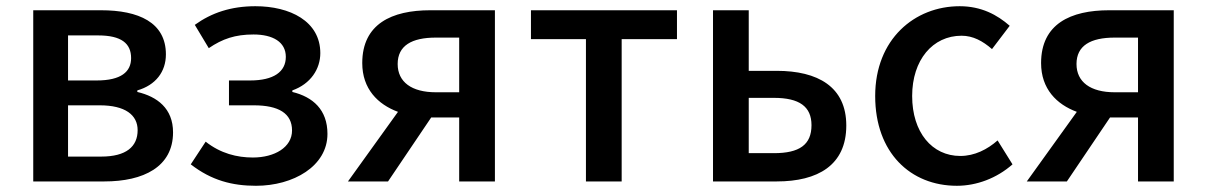

<svg xmlns="http://www.w3.org/2000/svg" viewBox="-20 -584 3884 618"><path d="M87 0H316C442 0 537 -47 537 -158C537 -235 486 -273 422 -288V-293C481 -310 514 -353 514 -409C514 -512 426 -551 305 -551H87ZM199 -325V-470H296C371 -470 402 -444 402 -397C402 -353 370 -325 291 -325ZM199 -80V-245H301C383 -245 423 -214 423 -165C423 -112 386 -80 306 -80Z M804 14C924 14 1034 -49 1034 -153C1034 -231 987 -272 921 -288V-293C980 -314 1011 -362 1011 -413C1011 -516 913 -564 802 -564C724 -564 661 -543 607 -504L652 -429C696 -459 737 -473 796 -473C858 -473 900 -449 900 -401C900 -353 861 -325 785 -325H717V-245H797C877 -245 920 -219 920 -164C920 -110 864 -77 794 -77C743 -77 690 -90 642 -128L594 -55C661 -3 728 14 804 14Z M1383 -287C1305 -287 1260 -320 1260 -378C1260 -437 1305 -463 1383 -463H1458V-287ZM1100 0H1229L1368 -206H1369H1458V0H1573V-551H1365C1241 -551 1146 -507 1146 -381C1146 -298 1196 -248 1261 -224Z M1866 0H1981V-458H2159V-551H1689V-458H1866Z M2275 0H2480C2612 0 2704 -52 2704 -180C2704 -305 2612 -356 2480 -356H2390V-551H2275ZM2390 -91V-269H2471C2553 -269 2592 -241 2592 -181C2592 -118 2553 -91 2471 -91Z M3060 14C3123 14 3188 -10 3239 -55L3191 -132C3158 -103 3117 -82 3071 -82C2980 -82 2916 -158 2916 -275C2916 -391 2982 -469 3075 -469C3112 -469 3143 -452 3173 -426L3230 -501C3190 -536 3139 -564 3069 -564C2924 -564 2797 -458 2797 -275C2797 -92 2911 14 3060 14Z M3568 -287C3490 -287 3445 -320 3445 -378C3445 -437 3490 -463 3568 -463H3643V-287ZM3285 0H3414L3553 -206H3554H3643V0H3758V-551H3550C3426 -551 3331 -507 3331 -381C3331 -298 3381 -248 3446 -224Z"/></svg>

Font: Noto Sans CJK TC Medium
Style: Regular
Weight: 500
Designer: Ryoko NISHIZUKA 西塚涼子 (kana, bopomofo & ideographs); Paul D. Hunt (Latin, Greek & Cyrillic); Sandoll Communications 산돌커뮤니
Foundry: Adobe
Version: Version 2.004;hotconv 1.0.118;makeotfexe 2.5.65603